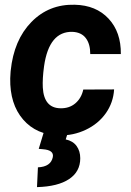

<svg xmlns="http://www.w3.org/2000/svg" viewBox="-20 -558 551 806"><path d="M232.9 -103.5Q271 -102.5 296.4 -124.3Q321.8 -146 329.6 -182.1L459 -182.6Q455.6 -127 424.1 -82.5Q392.6 -38.1 340.1 -13.2Q287.6 11.7 229.5 10.3Q133.3 8.8 77.1 -56.2Q21 -121.1 22.9 -229L24.4 -255.9L24.9 -261.2Q38.1 -390.1 111.8 -465.6Q185.5 -541 293.9 -538.1Q383.3 -536.1 435.8 -479.7Q488.3 -423.3 487.3 -331.1H358.9Q358.9 -373.5 340.3 -397.9Q321.8 -422.4 284.7 -424.3Q186 -427.2 165 -280.3Q157.7 -227.1 159.7 -190.4Q164.6 -105 232.9 -103.5ZM265.6 -3.9 255.9 27.3Q286.1 33.7 301.5 54.9Q316.9 76.2 316.9 106.4Q316.9 162.6 270 193.8Q223.1 225.1 135.3 227.5L139.2 144.5Q193.4 142.1 201.7 101.6Q207.5 71.8 159.7 68.4L142.6 66.9L163.6 -2.4Z"/></svg>

Font: RobotoInd
Style: Bold Italic
Weight: 700
Italic angle: -12°
Designer: Google
Version: Version 2.001150; 2014